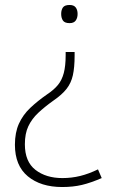

<svg xmlns="http://www.w3.org/2000/svg" viewBox="-20 -562 461 772"><path d="M280 -338Q280 -291 273 -259.5Q266 -228 247.5 -204.5Q229 -181 194 -157Q159 -132 133.5 -108Q108 -84 94 -54.5Q80 -25 80 18Q80 88 122.5 121Q165 154 231 154Q268 154 302.5 145.5Q337 137 374 119L389 154Q345 173 309.5 181.5Q274 190 230 190Q144 190 92 147Q40 104 40 20Q40 -29 56 -64.5Q72 -100 101.5 -128Q131 -156 170 -183Q197 -201 213 -220.5Q229 -240 236.5 -268.5Q244 -297 244 -340V-353H280ZM292 -506Q292 -490 284.5 -479.5Q277 -469 260 -469Q240 -469 233 -479.5Q226 -490 226 -506Q226 -522 233 -532Q240 -542 260 -542Q277 -542 284.5 -532Q292 -522 292 -506Z"/></svg>

Font: Noto Sans Hebrew Thin ExtraLight
Style: Regular
Weight: 250
Version: Version 3.001